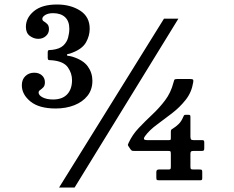

<svg xmlns="http://www.w3.org/2000/svg" viewBox="-20 -783 1040 853"><path d="M77 -404Q77 -430 92.8 -445Q108.5 -460 132 -460Q153 -460 166.2 -448.2Q179.5 -436.5 179.5 -417.5Q179.5 -402.5 172.5 -395.2Q165.5 -388 158.5 -383.2Q151.5 -378.5 151.5 -372Q151.5 -359.5 169.8 -350.2Q188 -341 215.5 -341Q257 -341 278.5 -364Q300 -387 300 -427Q300 -457.5 281.5 -483.8Q263 -510 213.5 -515Q204 -516 198 -516Q192 -516 192 -527.5V-549.5Q192 -560.5 197.8 -560.5Q203.5 -560.5 212 -561.5Q245 -565.5 261 -580.5Q277 -595.5 282.5 -615.8Q288 -636 288 -655.5Q288 -689 269 -706.8Q250 -724.5 215.5 -724.5Q194.5 -724.5 181.2 -716.5Q168 -708.5 168 -699Q168 -692 175.2 -687.8Q182.5 -683.5 190 -676.2Q197.5 -669 197.5 -653Q197.5 -635 183.8 -622.8Q170 -610.5 150 -610.5Q130 -610.5 112.5 -623.5Q95 -636.5 95 -663.5Q95 -704 130.8 -733.5Q166.5 -763 233.5 -763Q293.5 -763 336 -735.8Q378.5 -708.5 378.5 -655.5Q378.5 -624 362.2 -595Q346 -566 301.5 -549Q288 -543.5 282.8 -543.2Q277.5 -543 277.5 -539Q277.5 -535 283.5 -534.8Q289.5 -534.5 300.5 -531.5Q349.5 -516.5 370 -488Q390.5 -459.5 390.5 -424Q390.5 -385 368.8 -357.5Q347 -330 310 -315.5Q273 -301 227.5 -301Q153.5 -301 115.2 -332.2Q77 -363.5 77 -404ZM708.5 -700H772.5L311.5 50H242.5ZM878.5 -19V8.5Q878.5 15 876.2 16.5Q874 18 867.5 18H687.5Q679.5 18 677 16.2Q674.5 14.5 674.5 6V-18.5Q674.5 -30 685.5 -30H728Q735 -30 737 -32Q739 -34 739 -41.5V-98.5Q739 -108.5 737.2 -110.5Q735.5 -112.5 726 -112.5H576Q567.5 -112.5 565.2 -114Q563 -115.5 559.5 -120L551 -133Q547.5 -137.5 548.2 -140.2Q549 -143 551.5 -148.5Q568 -184.5 596.5 -214.5Q625 -244.5 656.2 -273.8Q687.5 -303 713.2 -337Q739 -371 750.5 -415.5Q752.5 -423.5 754.2 -427.8Q756 -432 767 -432H823.5Q834 -432 837 -429.8Q840 -427.5 838.5 -418Q831.5 -373 805.2 -339.8Q779 -306.5 744.5 -280Q710 -253.5 677 -229.2Q644 -205 624.5 -178.5Q619 -171.5 619.5 -166Q620 -160.5 635 -160.5H730.5Q737 -160.5 738 -162.5Q739 -164.5 739 -171V-196.5Q739 -205.5 741.2 -207.2Q743.5 -209 749 -212.5Q762 -220.5 774 -232.2Q786 -244 794 -263.5Q796 -268 797.5 -270.5Q799 -273 805.5 -273H816Q822.5 -273 824.2 -271.2Q826 -269.5 826 -263.5V-176Q826 -168 828.5 -164.2Q831 -160.5 839 -160.5H877.5Q884 -160.5 885.8 -158.2Q887.5 -156 887.5 -149.5V-125.5Q887.5 -117 885.5 -114.8Q883.5 -112.5 875 -112.5H839.5Q831.5 -112.5 828.8 -110Q826 -107.5 826 -99.5V-43Q826 -34.5 828.2 -32.2Q830.5 -30 839.5 -30H866.5Q874 -30 876.2 -28.2Q878.5 -26.5 878.5 -19Z"/></svg>

Font: Besley
Style: Bold
Weight: 700
Designer: Owen Earl
Foundry: indestructible type*
Version: Version 2.001; ttfautohint (v1.8.3)